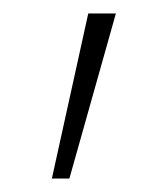

<svg xmlns="http://www.w3.org/2000/svg" viewBox="-20 -148 249 285"><path d="M57 117 111 -128H152L83 117Z"/></svg>

Font: REM Thin
Style: Regular
Weight: 250
Designer: Octavio Pardo
Foundry: Ashler Design
Version: Version 1.005;gftools[0.9.28]